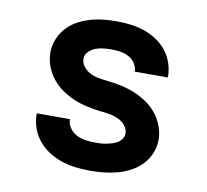

<svg xmlns="http://www.w3.org/2000/svg" viewBox="-65 -599 730 678"><g transform="rotate(10 300.0 -260.0)"><path d="M299 8Q273 8 247.5 5Q222 2 197.5 -6Q173 -14 151 -28Q129 -42 112.5 -62Q96 -82 87.5 -106.5Q79 -131 79 -157V-159H198V-158Q198 -142 208 -127.5Q218 -113 233 -105.5Q248 -98 265 -95.5Q282 -93 299 -93Q309 -93 319.5 -93.5Q330 -94 340 -96Q350 -98 360 -101Q370 -104 379 -109.5Q388 -115 394 -124Q400 -133 400 -143Q400 -158 390 -170.5Q380 -183 366 -190Q352 -197 337 -200Q322 -203 306.5 -204.5Q291 -206 276 -208.5Q261 -211 246 -214.5Q231 -218 216.5 -223Q202 -228 188.5 -235Q175 -242 162 -250.5Q149 -259 138 -269.5Q127 -280 118 -292.5Q109 -305 102.5 -319Q96 -333 92.5 -348Q89 -363 89 -379Q89 -403 98 -426Q107 -449 123 -467Q139 -485 160.5 -497Q182 -509 205.5 -516Q229 -523 253 -525.5Q277 -528 301 -528Q326 -528 351 -525Q376 -522 399.5 -514Q423 -506 444.5 -492Q466 -478 481.5 -458.5Q497 -439 505 -415Q513 -391 513 -366V-364H394Q394 -380 385 -393.5Q376 -407 362 -414.5Q348 -422 332.5 -424.5Q317 -427 301 -427Q287 -427 272 -425.5Q257 -424 243.5 -419Q230 -414 219 -403Q208 -392 208 -378Q208 -362 218 -349.5Q228 -337 241.5 -330Q255 -323 270.5 -320Q286 -317 301 -315.5Q316 -314 331.5 -311.5Q347 -309 361.5 -305.5Q376 -302 390.5 -297Q405 -292 419 -285Q433 -278 446 -269.5Q459 -261 470 -250.5Q481 -240 490 -227.5Q499 -215 505.5 -201Q512 -187 515.5 -172Q519 -157 519 -142Q519 -117 509.5 -93.5Q500 -70 483 -52Q466 -34 443.5 -22Q421 -10 397 -3.5Q373 3 348.5 5.5Q324 8 299 8Z"/></g></svg>

Font: Iosevka Fixed Extended
Style: Bold
Weight: 700
Width: 7
Monospace: yes
Designer: Belleve Invis
Foundry: Belleve Invis
Version: Version 24.1.1; ttfautohint (v1.8.4)